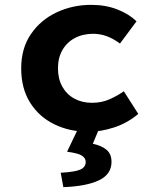

<svg xmlns="http://www.w3.org/2000/svg" viewBox="-20 -528 640 787"><path d="M343.1 12Q264.9 12 202.3 -18.7Q139.7 -49.5 103.3 -107.5Q66.9 -165.6 66.9 -247.9Q66.9 -330.4 106.9 -388.5Q146.8 -446.7 212.3 -477.4Q277.8 -508.1 353.8 -508.1Q413.1 -508.1 461 -489.3Q509 -470.5 539.6 -440.7L471.8 -349.5Q443.3 -370.4 416.7 -380Q390.1 -389.5 362 -389.5Q319.7 -389.5 286.9 -372.1Q254 -354.7 235.8 -322.8Q217.6 -290.8 217.6 -247.9Q217.6 -205 235.3 -173.1Q253 -141.2 284.6 -123.9Q316.3 -106.6 357.1 -106.6Q396.4 -106.6 428.8 -121Q461.2 -135.3 487.6 -153.9L546.8 -61.1Q502.6 -23.8 448.4 -5.9Q394.3 12 343.1 12ZM239.7 239.1 228.8 180.1Q287.4 176.8 309.3 167Q331.3 157.2 331.3 136Q331.3 120.4 316.1 110.2Q300.9 99.9 254.9 93.9L305 -10.9H390.7L360.5 61.1Q398.2 69.7 417.7 86.9Q437.1 104 437.1 135.6Q437.1 186.7 385.2 211.2Q333.3 235.7 239.7 239.1Z"/></svg>

Font: Source Code Pro ExtraLight
Style: Regular
Weight: 200
Monospace: yes
Designer: Paul D. Hunt, Teo Tuominen
Foundry: Adobe
Version: Version 1.026;hotconv 1.1.0;makeotfexe 2.6.0